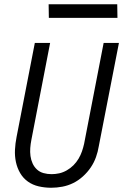

<svg xmlns="http://www.w3.org/2000/svg" viewBox="-20 -872 590 904"><path d="M221 12Q191 12 162.5 5.5Q134 -1 111.5 -17Q89 -33 75 -57Q61 -81 55 -109Q49 -137 50.5 -167Q52 -197 58 -227L144 -670H216L128 -215Q124 -195 122.5 -175.5Q121 -156 123.5 -137.5Q126 -119 133.5 -102.5Q141 -86 154 -74Q167 -62 185 -57Q203 -52 223 -52Q241 -52 259 -56Q277 -60 294.5 -70Q312 -80 326 -94Q340 -108 350 -125Q360 -142 366 -159.5Q372 -177 376 -195L468 -670H540L445 -183Q441 -158 432 -132.5Q423 -107 407.5 -84Q392 -61 370.5 -41.5Q349 -22 324.5 -10Q300 2 273.5 7Q247 12 221 12ZM533 -788H210L209 -852H532Z"/></svg>

Font: Lode
Style: Italic
Weight: 400
Italic angle: -11°
Monospace: yes
Designer: Belleve Invis
Foundry: Belleve Invis
Version: Version 29.2.0; ttfautohint (v1.8.3)